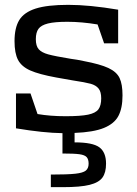

<svg xmlns="http://www.w3.org/2000/svg" viewBox="-20 -536 566 793"><path d="M288 13V52Q363 52 390.5 72.5Q418 93 418 140Q418 177 403 197.5Q388 218 350 227.5Q312 237 240 237H190V185Q259 185 291 181.5Q323 178 334.5 168.5Q346 159 346 140Q346 122 338 113Q330 104 308 101Q286 98 238 98V14Q160 13 46 -6V-150H106L135 -65Q188 -56 251 -56Q313 -56 344 -62.5Q375 -69 386.5 -84.5Q398 -100 398 -130Q398 -157 387 -170.5Q376 -184 354.5 -190Q333 -196 280 -204L212 -216Q141 -229 105 -245Q69 -261 54.5 -288.5Q40 -316 40 -366Q40 -421 59.5 -453Q79 -485 127 -500.5Q175 -516 262 -516Q349 -516 468 -496V-357H410L383 -435Q317 -446 258 -446Q206 -446 178 -439Q150 -432 139 -417Q128 -402 128 -374Q128 -346 140 -332.5Q152 -319 179 -311.5Q206 -304 273 -293Q298 -290 325 -284Q394 -271 428 -255Q462 -239 474 -213.5Q486 -188 486 -142Q486 -89 469 -57Q452 -25 409 -7.5Q366 10 288 13Z"/></svg>

Font: Rhodium Libre
Style: Regular
Weight: 400
Designer: James Puckett
Foundry: Dunwich Type Founders
Version: Version 1.001; ttfautohint (v1.3)